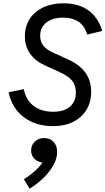

<svg xmlns="http://www.w3.org/2000/svg" viewBox="-20 -752 642 1169"><path d="M303.5 16Q197 16 124.8 -38.8Q52.5 -93.5 32.5 -190L124.5 -209.5Q137.5 -143.5 184.2 -107.5Q231 -71.5 304.5 -71.5Q369.5 -71.5 405.8 -102.5Q442 -133.5 442 -189Q442 -233 419 -261Q396 -289 342 -313.5L253 -354Q195 -380.5 163.2 -425.2Q131.5 -470 131.5 -531Q131.5 -591.5 160.8 -636.8Q190 -682 243 -707Q296 -732 367 -732Q458 -732 518.5 -688.5Q579 -645 602 -563.5L511 -541.5Q481.5 -644.5 363.5 -644.5Q299.5 -644.5 262 -614.5Q224.5 -584.5 224.5 -535Q224.5 -499.5 243 -475Q261.5 -450.5 305.5 -430.5L394 -390.5Q464.5 -358.5 499.8 -309.8Q535 -261 535 -193Q535 -130 506.2 -83Q477.5 -36 425.5 -10Q373.5 16 303.5 16ZM160.5 397 125.5 339.5Q164.5 314.5 195.8 286.2Q227 258 249.5 221.5V239Q214 237 191.8 216.8Q169.5 196.5 169.5 164Q169.5 131.5 192 110Q214.5 88.5 248 88.5Q284 88.5 306 111.5Q328 134.5 328 173.5Q328 211.5 306.2 251.8Q284.5 292 246.8 329.2Q209 366.5 160.5 397Z"/></svg>

Font: Google Sans Code
Style: Italic
Weight: 400
Italic angle: -10°
Monospace: yes
Designer: Google Sans Code Authors
Foundry: Google LLC
Version: Version 6.000